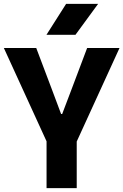

<svg xmlns="http://www.w3.org/2000/svg" viewBox="-20 -976 640 996"><path d="M229 -226.5 0 -727H168L248.5 -514L297 -384.5H302.5L351.5 -513.5L432 -727H600L371 -226.5ZM221.5 0V-322.5H378V0ZM371.5 -795.5H221L323 -956H489Z"/></svg>

Font: Spline Sans Mono
Style: Bold
Weight: 700
Designer: Eben Sorkin, Mirko Velimirovic
Foundry: Sorkin Type
Version: Version 1.004